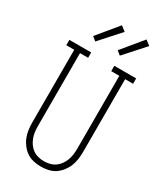

<svg xmlns="http://www.w3.org/2000/svg" viewBox="-238 -1055 976 1150"><g transform="rotate(30 250.0 -480.0)"><path d="M250 8Q225 8 199.5 2.5Q174 -3 153 -17Q132 -31 116 -51.5Q100 -72 90.5 -95.5Q81 -119 77.5 -144.5Q74 -170 74 -195V-698H19V-735H170V-698H114V-195Q114 -175 116.5 -154.5Q119 -134 126 -115Q133 -96 145 -79Q157 -62 173.5 -50.5Q190 -39 210 -34Q230 -29 250 -29Q270 -29 290 -34Q310 -39 326.5 -50.5Q343 -62 355 -79Q367 -96 374 -115Q381 -134 383.5 -154.5Q386 -175 386 -195V-698H330V-735H481V-698H426V-195Q426 -170 422.5 -144.5Q419 -119 409.5 -95.5Q400 -72 384 -51.5Q368 -31 347 -17Q326 -3 300.5 2.5Q275 8 250 8ZM328 -804 301 -826 418 -968 452 -942ZM158 -804 131 -826 248 -968 282 -942Z"/></g></svg>

Font: Iosevka Curly Slab Extralight
Style: Regular
Weight: 200
Monospace: yes
Designer: Belleve Invis
Foundry: Belleve Invis
Version: Version 22.1.2; ttfautohint (v1.8.4)